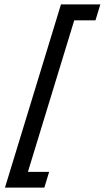

<svg xmlns="http://www.w3.org/2000/svg" viewBox="-20 -686 474 868"><path d="M315.6 -594H411.6L433.6 -666H255.6L2.5 162H180.5L202.2 91H106.2Z"/></svg>

Font: Din Kursivschrift
Style: Condensed Italic Polish
Weight: 400
Version: Version 1.07